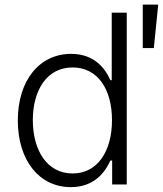

<svg xmlns="http://www.w3.org/2000/svg" viewBox="-20 -781 690 813"><path d="M279.8 11.4C378.9 11.4 425.1 -51.5 447.4 -101.2H454.9V0H516.7V-727.3H453.1V-441.4H447.4C425.8 -490.4 380.7 -552.9 280.9 -552.9C146.3 -552.9 55.4 -439.3 55.4 -271.3C55.4 -101.9 146 11.4 279.8 11.4ZM287.3 -46.5C178.6 -46.5 119 -145.2 119 -272.4C119 -398.1 177.9 -495.4 287.3 -495.4C393.8 -495.4 454.2 -403.1 454.2 -272.4C454.2 -140.6 393.1 -46.5 287.3 -46.5ZM584.5 -577.4H631.4L649.9 -761.4H584.5Z"/></svg>

Font: Karasuma Gothic
Style: Light
Weight: 300
Designer: Rasmus Andersson / Ryoko Nishizuka
Foundry: rsms
Version: Version 1.00